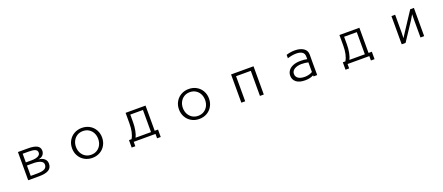

<svg xmlns="http://www.w3.org/2000/svg" viewBox="109 -1888 7783 3375"><g transform="rotate(-20 4000.0 -200.5)"><path d="M303 -498H496Q605 -498 659.5 -468Q714 -438 714 -373Q714 -330 686 -296Q658 -262 596 -253Q665 -248 705.5 -213Q746 -178 746 -120Q746 -42 687 -6Q628 30 506 30H303ZM643 -365Q643 -407 604 -424Q565 -441 485 -441H371V-279H480Q555 -279 599 -301Q643 -323 643 -365ZM674 -129Q674 -177 621.5 -199Q569 -221 494 -221H371V-27H489Q588 -27 631 -51.5Q674 -76 674 -129Z M1500 47Q1420 47 1356 10.5Q1292 -26 1255.5 -90Q1219 -154 1219 -233Q1219 -312 1255.5 -376Q1292 -440 1356 -476.5Q1420 -513 1500 -513Q1581 -513 1645 -476.5Q1709 -440 1745 -376Q1781 -312 1781 -233Q1781 -154 1745 -90Q1709 -26 1645 10.5Q1581 47 1500 47ZM1708 -233Q1708 -295 1682.5 -345Q1657 -395 1609.5 -424.5Q1562 -454 1500 -454Q1438 -454 1391 -424.5Q1344 -395 1318 -344.5Q1292 -294 1292 -233Q1292 -172 1318 -121.5Q1344 -71 1391 -41.5Q1438 -12 1500 -12Q1562 -12 1609.5 -41.5Q1657 -71 1682.5 -121Q1708 -171 1708 -233Z M2684 30H2277V112H2209V-27H2257Q2317 -127 2317 -301V-498H2690V-27H2752V112H2684ZM2384 -441V-293Q2384 -221 2370 -146Q2356 -71 2332 -27H2621V-441Z M3500 47Q3420 47 3356 10.5Q3292 -26 3255.5 -90Q3219 -154 3219 -233Q3219 -312 3255.5 -376Q3292 -440 3356 -476.5Q3420 -513 3500 -513Q3581 -513 3645 -476.5Q3709 -440 3745 -376Q3781 -312 3781 -233Q3781 -154 3745 -90Q3709 -26 3645 10.5Q3581 47 3500 47ZM3708 -233Q3708 -295 3682.5 -345Q3657 -395 3609.5 -424.5Q3562 -454 3500 -454Q3438 -454 3391 -424.5Q3344 -395 3318 -344.5Q3292 -294 3292 -233Q3292 -172 3318 -121.5Q3344 -71 3391 -41.5Q3438 -12 3500 -12Q3562 -12 3609.5 -41.5Q3657 -71 3682.5 -121Q3708 -171 3708 -233Z M4638 -439H4362V30H4290V-498H4710V30H4638Z M5483 45Q5371 45 5315 -1Q5259 -47 5259 -120Q5259 -171 5287 -212.5Q5315 -254 5372 -279Q5429 -304 5511 -305Q5591 -305 5640 -293V-343Q5640 -399 5600 -425.5Q5560 -452 5491 -452Q5416 -452 5326 -424V-488Q5406 -513 5484 -513Q5582 -513 5645.5 -472.5Q5709 -432 5709 -351V-350Q5708 -294 5708 -189Q5708 -47 5709 30H5640V9Q5574 45 5483 45ZM5512 -247Q5431 -246 5381 -214Q5331 -182 5331 -128Q5331 -74 5374.5 -44.5Q5418 -15 5496 -15Q5525 -15 5563.5 -22.5Q5602 -30 5640 -52V-233Q5585 -247 5512 -247Z M6684 30H6277V112H6209V-27H6257Q6317 -127 6317 -301V-498H6690V-27H6752V112H6684ZM6384 -441V-293Q6384 -221 6370 -146Q6356 -71 6332 -27H6621V-441Z M7641 -304 7643 -405Q7614 -351 7590 -315L7362 30H7290V-498H7359V-170Q7359 -100 7356 -61Q7367 -81 7395 -122Q7413 -151 7414 -152L7641 -498H7710V30H7641Z"/></g></svg>

Font: LINE Seed JP_TTF Regular
Style: Regular
Weight: 400
Designer: LINE & Fontrix & Fontworks
Version: Version 1.002